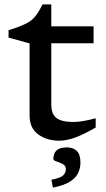

<svg xmlns="http://www.w3.org/2000/svg" viewBox="-20 -632 482 876"><path d="M214 -156Q214 -111 238 -93.2Q262 -75.5 313.5 -75.5Q356 -75.5 416.5 -92.5V-50Q357 -16 319 -3Q281 10 250.5 10Q194.5 10 154.8 -18.5Q115 -47 115 -105V-434L19 -460.5V-494Q70 -510 97.5 -523.8Q125 -537.5 141 -557.5Q157 -577.5 174 -612H214V-512H407V-434.5H214ZM214.5 188Q254.5 180.5 267.5 168.8Q280.5 157 280.5 139Q280.5 124 266.2 116.5Q252 109 237.8 104.5Q223.5 100 223.5 93.5Q223.5 68 238 54.2Q252.5 40.5 285 40.5Q313 40.5 330 56.2Q347 72 347 110.5Q347 133 337.5 155.2Q328 177.5 301 195.5Q274 213.5 221.5 224Z"/></svg>

Font: Newsreader Caption
Style: Regular
Weight: 400
Designer: Hugues Gentile
Foundry: Production Type
Version: Version 1.001